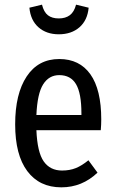

<svg xmlns="http://www.w3.org/2000/svg" viewBox="-20 -791 494 823"><path d="M412 -233H136Q140 -138 167.5 -99Q195 -60 246 -60Q279 -60 305 -70.5Q331 -81 359 -104L398 -51Q332 12 243 12Q149 12 97 -57.5Q45 -127 45 -258Q45 -389 94.5 -463.5Q144 -538 234 -538Q321 -538 367.5 -472.5Q414 -407 414 -279Q414 -257 412 -233ZM329 -305Q329 -391 306 -430Q283 -469 234 -469Q190 -469 165 -429.5Q140 -390 136 -298H329ZM106 -758 160 -771Q168 -739 185.5 -725.5Q203 -712 232 -712Q261 -712 279.5 -726Q298 -740 306 -771L360 -758Q355 -704 320.5 -674Q286 -644 232 -644Q179 -644 145 -674Q111 -704 106 -758Z"/></svg>

Font: Fira Sans Compressed
Style: Regular
Weight: 400
Width: 1
Designer: bBox Type GmbH & Carrois Corporate GbR & Edenspiekermann AG
Foundry: bBox Type GmbH & Carrois Corporate GbR & Edenspiekermann AG
Version: Version 4.301